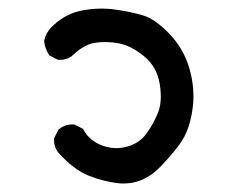

<svg xmlns="http://www.w3.org/2000/svg" viewBox="-20 -428 540 444"><path d="M256 -4Q219 -8 184.5 -22Q150 -36 115 -75Q104 -89 105 -108L115 -128Q131 -142 152 -140L172 -130Q186 -103 215 -92Q244 -81 272.5 -88.5Q301 -96 317 -117Q333 -138 344.5 -165Q356 -192 349.5 -233Q343 -274 312.5 -298.5Q282 -323 253.5 -328Q225 -333 199.5 -329Q174 -325 148 -300Q135 -288 113 -290L94 -300Q84 -315 82 -333Q86 -354 104 -370Q133 -397 171 -404Q209 -411 245.5 -406Q282 -401 310.5 -392.5Q339 -384 372 -349.5Q405 -315 418 -269.5Q431 -224 426 -182Q421 -140 406.5 -112.5Q392 -85 351 -42.5Q310 0 256 -4Z"/></svg>

Font: Kosefont JP
Style: Regular
Weight: 400
Designer: Nozomi Seto 瀬戸のぞみ
Version: Version 3.00;June 19, 2020